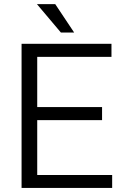

<svg xmlns="http://www.w3.org/2000/svg" viewBox="-20 -927 609 947"><path d="M533.2 -64V0H86.4V-710.9H529.8V-646.5H163.6V-398.9H483.4V-334.5H163.6V-64ZM252.4 -906.7 345.7 -766.6H280.3L162.1 -906.7Z"/></svg>

Font: Vazirmatn FD Light
Style: Regular
Weight: 300
Designer: Saber Rastikerdar
Foundry: Saber Rastikerdar
Version: Version 33.003